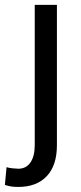

<svg xmlns="http://www.w3.org/2000/svg" viewBox="-57 -548 329 782"><path d="M84.5 -528.3H174.8V43.5Q174.8 126 133.3 169.7Q91.8 213.4 17.6 213.4Q2.4 213.4 -10.3 211.7Q-22.9 210 -37.1 205.1L-30.3 132.8Q-22.9 135.7 -6.1 137.5Q10.7 139.2 17.6 139.2Q49.3 139.2 66.9 113.8Q84.5 88.4 84.5 43.5Z"/></svg>

Font: Vazirmatn UI
Style: Regular
Weight: 400
Designer: Saber Rastikerdar
Foundry: Saber Rastikerdar
Version: Version 33.003